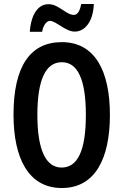

<svg xmlns="http://www.w3.org/2000/svg" viewBox="-20 -1002 620 966"><path d="M130 -842H192C197 -875 215 -897 231 -897C262 -897 309 -843 356 -843C406 -843 449 -892 452 -982H389C383 -952 372 -927 352 -927C312 -927 276 -981 224 -981C159 -981 133 -904 130 -842ZM533 -424C533 -643 459 -790 291 -790C131 -790 48 -667 48 -425C48 -208 122 -56 291 -56C459 -56 533 -205 533 -424ZM168 -424C168 -599 209 -689 291 -689C371 -689 412 -602 412 -424C412 -245 371 -159 290 -159C210 -159 168 -249 168 -424Z"/></svg>

Font: Noto Sans Malayalam UI ExtraCondensed SemiBold
Style: Regular
Weight: 600
Width: 2
Designer: Jelle Bosma - Monotype Design Team
Foundry: Monotype Imaging Inc.
Version: Version 2.104